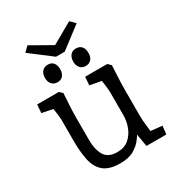

<svg xmlns="http://www.w3.org/2000/svg" viewBox="-191 -918 963 1047"><g transform="rotate(-30 290.5 -394.5)"><path d="M260 11Q190 11 155.5 -18.5Q121 -48 110 -100.5Q99 -153 99 -221V-356Q99 -365 97 -382.5Q95 -400 91.5 -421Q88 -442 85 -459L121 -422L22 -442L26 -494H162L181 -476Q180 -455 178 -427Q176 -399 175 -372Q174 -345 174 -326V-183Q174 -125 196 -87.5Q218 -50 276 -50Q319 -50 347 -73Q375 -96 389.5 -132.5Q404 -169 404 -208V-356Q404 -365 402 -382.5Q400 -400 397 -421Q394 -442 391 -459L428 -423L324 -442L328 -494H467L486 -476Q485 -455 483.5 -427Q482 -399 481 -372Q480 -345 480 -326V-164Q480 -130 484.5 -95.5Q489 -61 492 -26L456 -63L560 -52L554 0H429L410 -111L420 -87Q414 -75 396.5 -51.5Q379 -28 346.5 -8.5Q314 11 260 11ZM361 -543Q338 -543 325.5 -558.5Q313 -574 313 -597Q313 -622 325.5 -637.5Q338 -653 361 -653Q384 -653 396.5 -638.5Q409 -624 409 -597Q409 -573 396.5 -558Q384 -543 361 -543ZM184 -543Q161 -543 148 -558Q135 -573 135 -597Q135 -623 148 -638Q161 -653 184 -653Q207 -653 219 -638.5Q231 -624 231 -597Q231 -574 219 -558.5Q207 -543 184 -543ZM265 -668 228 -700 404 -800 434 -770 300 -668ZM245 -668 111 -770 141 -800 317 -700 280 -668Z"/></g></svg>

Font: Andada Pro
Style: Regular
Weight: 400
Designer: Carolina Giovagnoli
Foundry: Huerta Tipografica
Version: Version 3.003